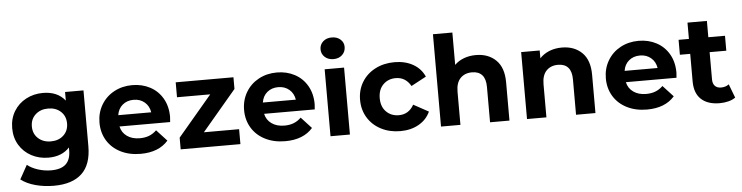

<svg xmlns="http://www.w3.org/2000/svg" viewBox="-54 -1061 5942 1537"><g transform="rotate(-5 2917.5 -292.5)"><path d="M627 -538V-90Q627 58 550 130Q473 202 325 202Q247 202 177 183Q107 164 61 128L123 16Q157 44 209 60.5Q261 77 313 77Q394 77 432.5 40.5Q471 4 471 -70V-93Q410 -26 301 -26Q227 -26 165.5 -58.5Q104 -91 68 -150Q32 -209 32 -286Q32 -363 68 -422Q104 -481 165.5 -513.5Q227 -546 301 -546Q418 -546 479 -469V-538ZM473 -286Q473 -345 433.5 -381.5Q394 -418 332 -418Q270 -418 230 -381.5Q190 -345 190 -286Q190 -227 230 -190.5Q270 -154 332 -154Q394 -154 433.5 -190.5Q473 -227 473 -286Z M1296 -225H889Q900 -175 941 -146Q982 -117 1043 -117Q1085 -117 1117.5 -129.5Q1150 -142 1178 -169L1261 -79Q1185 8 1039 8Q948 8 878 -27.5Q808 -63 770 -126Q732 -189 732 -269Q732 -348 769.5 -411.5Q807 -475 872.5 -510.5Q938 -546 1019 -546Q1098 -546 1162 -512Q1226 -478 1262.5 -414.5Q1299 -351 1299 -267Q1299 -264 1296 -225ZM887 -316H1152Q1144 -367 1108 -397.5Q1072 -428 1020 -428Q967 -428 931 -398Q895 -368 887 -316Z M1841 -120V0H1361V-94L1635 -418H1368V-538H1832V-444L1558 -120Z M2458 -225H2051Q2062 -175 2103 -146Q2144 -117 2205 -117Q2247 -117 2279.5 -129.5Q2312 -142 2340 -169L2423 -79Q2347 8 2201 8Q2110 8 2040 -27.5Q1970 -63 1932 -126Q1894 -189 1894 -269Q1894 -348 1931.5 -411.5Q1969 -475 2034.5 -510.5Q2100 -546 2181 -546Q2260 -546 2324 -512Q2388 -478 2424.5 -414.5Q2461 -351 2461 -267Q2461 -264 2458 -225ZM2049 -316H2314Q2306 -367 2270 -397.5Q2234 -428 2182 -428Q2129 -428 2093 -398Q2057 -368 2049 -316Z M2565 -538H2721V0H2565ZM2546 -700Q2546 -737 2573 -762Q2600 -787 2643 -787Q2686 -787 2713 -763Q2740 -739 2740 -703Q2740 -664 2713 -638.5Q2686 -613 2643 -613Q2600 -613 2573 -638Q2546 -663 2546 -700Z M2826 -269Q2826 -349 2864.5 -412Q2903 -475 2971.5 -510.5Q3040 -546 3126 -546Q3211 -546 3274.5 -510.5Q3338 -475 3367 -409L3246 -344Q3204 -418 3125 -418Q3064 -418 3024 -378Q2984 -338 2984 -269Q2984 -200 3024 -160Q3064 -120 3125 -120Q3205 -120 3246 -194L3367 -128Q3338 -64 3274.5 -28Q3211 8 3126 8Q3040 8 2971.5 -27.5Q2903 -63 2864.5 -126Q2826 -189 2826 -269Z M4003 -308V0H3847V-284Q3847 -348 3819 -379.5Q3791 -411 3738 -411Q3679 -411 3644 -374.5Q3609 -338 3609 -266V0H3453V-742H3609V-482Q3640 -513 3684 -529.5Q3728 -546 3780 -546Q3880 -546 3941.5 -486Q4003 -426 4003 -308Z M4694 -308V0H4538V-284Q4538 -348 4510 -379.5Q4482 -411 4429 -411Q4370 -411 4335 -374.5Q4300 -338 4300 -266V0H4144V-538H4293V-475Q4324 -509 4370 -527.5Q4416 -546 4471 -546Q4571 -546 4632.5 -486Q4694 -426 4694 -308Z M5365 -225H4958Q4969 -175 5010 -146Q5051 -117 5112 -117Q5154 -117 5186.5 -129.5Q5219 -142 5247 -169L5330 -79Q5254 8 5108 8Q5017 8 4947 -27.5Q4877 -63 4839 -126Q4801 -189 4801 -269Q4801 -348 4838.5 -411.5Q4876 -475 4941.5 -510.5Q5007 -546 5088 -546Q5167 -546 5231 -512Q5295 -478 5331.5 -414.5Q5368 -351 5368 -267Q5368 -264 5365 -225ZM4956 -316H5221Q5213 -367 5177 -397.5Q5141 -428 5089 -428Q5036 -428 5000 -398Q4964 -368 4956 -316Z M5819 -26Q5796 -9 5762.5 -0.5Q5729 8 5692 8Q5596 8 5543.5 -41Q5491 -90 5491 -185V-406H5408V-526H5491V-657H5647V-526H5781V-406H5647V-187Q5647 -153 5664.5 -134.5Q5682 -116 5714 -116Q5751 -116 5777 -136Z"/></g></svg>

Font: Montserrat-Bold
Style: Bold
Weight: 700
Version: Version 7.200